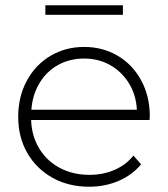

<svg xmlns="http://www.w3.org/2000/svg" viewBox="-20 -704 637 728"><path d="M49 -261Q49 -337 81.5 -397.5Q114 -458 171 -492Q228 -526 299 -526Q370 -526 426.5 -492.5Q483 -459 515.5 -399Q548 -339 548 -263L547 -249H98Q100 -188 129 -140.5Q158 -93 207.5 -67Q257 -41 319 -41Q370 -41 413.5 -59.5Q457 -78 486 -114L515 -81Q481 -40 429.5 -18Q378 4 318 4Q240 4 179 -30Q118 -64 83.5 -124Q49 -184 49 -261ZM499 -288Q496 -344 469 -388Q442 -432 398 -457Q354 -482 299 -482Q244 -482 200 -457.5Q156 -433 129.5 -388.5Q103 -344 99 -288ZM152 -684H446V-648H152Z"/></svg>

Font: Goldbeck Next Light
Style: Regular
Weight: 300
Designer: Julieta Ulanovsky
Foundry: Julieta Ulanovsky
Version: Version 7.200